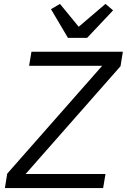

<svg xmlns="http://www.w3.org/2000/svg" viewBox="-20 -963 649 983"><path d="M508 0H5L17 -74L503 -626H129L141 -698H609L597 -624L111 -72H520ZM328 -769 241 -916 287 -943 383 -826 520 -943 559 -910 426 -769Z"/></svg>

Font: IBM Plex Mono
Style: Italic
Weight: 400
Italic angle: -9°
Monospace: yes
Designer: Mike Abbink, Paul van der Laan, Pieter van Rosmalen
Foundry: Bold Monday
Version: Version 2.3